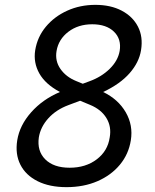

<svg xmlns="http://www.w3.org/2000/svg" viewBox="-20 -761 640 791"><path d="M254 10Q184 10 135 -14.5Q86 -39 64 -82.5Q42 -126 51 -183Q61 -245 108.5 -298.5Q156 -352 227 -382Q167 -414 142 -458.5Q117 -503 125 -554Q134 -609 169 -651Q204 -693 257 -717Q310 -741 373 -741Q436 -741 481.5 -717Q527 -693 548.5 -651Q570 -609 561 -554Q553 -504 514 -459.5Q475 -415 405 -382Q467 -352 498 -298.5Q529 -245 519 -183Q510 -126 474 -82.5Q438 -39 381.5 -14.5Q325 10 254 10ZM294 -427 321 -416 348 -426Q398 -444 432 -477.5Q466 -511 473 -551Q481 -600 449.5 -630.5Q418 -661 360 -661Q302 -661 261.5 -630Q221 -599 213 -551Q206 -510 229 -477Q252 -444 294 -427ZM267 -70Q333 -70 378.5 -104.5Q424 -139 432 -195Q440 -239 418.5 -274.5Q397 -310 351 -329L310 -346L262 -328Q211 -309 179 -273.5Q147 -238 140 -195Q132 -139 166.5 -104.5Q201 -70 267 -70Z"/></svg>

Font: NKDuy Mono
Style: Italic
Weight: 400
Italic angle: -9°
Monospace: yes
Designer: NKDuy
Foundry: NKDuy
Version: Version 2.251; ttfautohint (v1.8.4.7-5d5b)